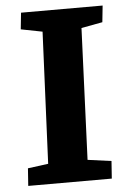

<svg xmlns="http://www.w3.org/2000/svg" viewBox="-51 -738 505 776"><g transform="rotate(-5 201.0 -350.0)"><path d="M144 -616 57 -633 64 -700H395L388 -633L302 -617L280 -84L376 -71L371 0H32L37 -71L120 -82Z"/></g></svg>

Font: Literata 12pt
Style: Bold Italic
Weight: 700
Italic angle: -2°
Designer: Latin by Veronika Burian and Jose Scaglione. Greek by Irene Vlachou. Cyrillic by Vera Evstafieva
Foundry: TypeTogether
Version: Version 3.002